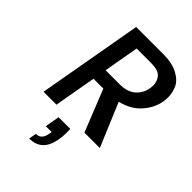

<svg xmlns="http://www.w3.org/2000/svg" viewBox="-274 -812 1199 1199"><g transform="rotate(45 325.0 -212.5)"><path d="M572 0H436L325 -278H238L189 0H75L198 -695H438Q518 -695 568.5 -667Q619 -639 634.5 -600Q650 -561 650 -526Q650 -507 647 -487Q635 -419 585.5 -363.5Q536 -308 451 -288ZM254 -369H380Q444 -369 482 -401Q520 -433 530 -487Q532 -501 532 -513Q532 -549 509 -575.5Q486 -602 421 -602H295ZM357 46Q358 62 358 78Q358 113 352 145Q330 270 218 270L227 220Q275 220 285 163L289 142H237L254 46Z"/></g></svg>

Font: Fz Poppins Med
Style: Italic
Weight: 500
Italic angle: -10°
Designer: Ninad Kale (Devanagari), Jonny Pinhorn (Latin)
Foundry: Indian Type Foundry
Version: Vit hóa bi Vntype.Com & FontZin.Com